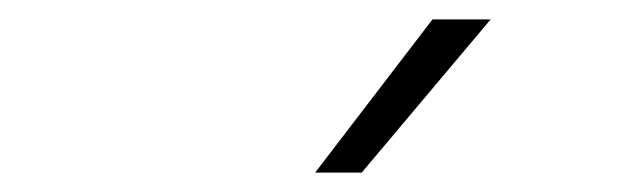

<svg xmlns="http://www.w3.org/2000/svg" viewBox="-20 -761 640 198"><path d="M426 -741H486L353 -583H305Z"/></svg>

Font: Prodigy Sans Light
Style: Italic
Weight: 300
Italic angle: -13°
Designer: Wei Huang
Foundry: Wei Huang
Version: Version 1.003; ttfautohint (v1.8.3)